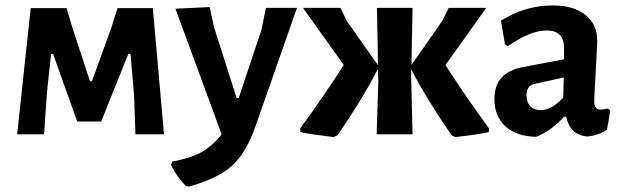

<svg xmlns="http://www.w3.org/2000/svg" viewBox="-20 -494 2285 706"><path d="M43 0 93 -464H225L245 -396L311 -195H318L390 -394L412 -464H542L583 0H478L473 -144L460 -296H452L352 -47H264L175 -296H168L153 -158L142 0Z M751 -468 767 -394 850 -134H858L941 -383L958 -465H1072L920 -31Q885 69 832.5 116Q780 163 675 192L665 191Q631 158 609 113L613 100Q676 89 717 67.5Q758 46 795 0L625 -462Z M1206 10Q1116 -1 1085 -8L1084 -22Q1178 -151 1244 -255L1094 -465H1232L1255 -417L1370 -254L1366 -465H1497L1493 -255L1606 -417L1630 -465H1768L1618 -255Q1684 -151 1778 -22L1777 -8Q1742 0 1655 10L1641 4Q1549 -129 1492 -239V-205L1497 0H1365L1371 -192L1370 -241Q1311 -127 1221 4Z M2012 -474Q2089 -474 2132.5 -439.5Q2176 -405 2176 -343Q2176 -326 2170.5 -231.5Q2165 -137 2165 -121Q2165 -91 2188 -91Q2198 -91 2215 -95L2224 -87L2212 -17Q2180 4 2139 8Q2076 2 2062 -65H2055Q2005 -12 1952 9Q1880 8 1839 -29Q1798 -66 1798 -130Q1798 -227 1901 -247L2054 -276V-317Q2054 -382 1990 -382Q1930 -382 1847 -324L1837 -330L1822 -418Q1911 -474 2012 -474ZM2053 -209 1947 -186Q1916 -179 1916 -144Q1916 -118 1930 -103.5Q1944 -89 1969 -89Q2008 -89 2051 -135Z"/></svg>

Font: Alegreya Sans SC
Style: Bold
Weight: 700
Designer: Juan Pablo del Peral
Foundry: Huerta Tipografica
Version: Version 2.007